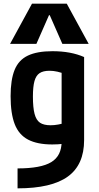

<svg xmlns="http://www.w3.org/2000/svg" viewBox="-20 -810 540 1050"><path d="M76 111Q204 111 260.5 76.5Q317 42 317 -36V-467L345 -402Q316 -413 294 -418Q272 -423 251 -423Q216 -423 196.5 -410Q177 -397 168.5 -366.5Q160 -336 160 -282Q160 -222 169 -187.5Q178 -153 198.5 -139Q219 -125 257 -125Q277 -125 298.5 -129Q320 -133 349 -141L380 -33Q354 -27 326 -23.5Q298 -20 266 -20Q184 -20 133.5 -46.5Q83 -73 60.5 -131Q38 -189 38 -284Q38 -374 60 -428Q82 -482 132.5 -506Q183 -530 267 -530Q368 -530 440 -498V-44Q440 91 351 155.5Q262 220 76 220ZM35 -570 155 -790H345L465 -570H321L252 -727H248L179 -570Z"/></svg>

Font: M PLUS Code Latin SemiBold
Style: Regular
Weight: 600
Designer: Coji Morishita
Foundry: UNDERFOREST DESIGN
Version: Version 1.002; ttfautohint (v1.8.3)